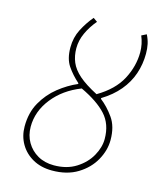

<svg xmlns="http://www.w3.org/2000/svg" viewBox="-112 -813 746 905"><g transform="rotate(15 261.0 -361.0)"><path d="M230 -14Q293 -14 338 -42.5Q383 -71 406.5 -113Q430 -155 430 -196Q430 -268 388.5 -313.5Q347 -359 264 -398Q179 -365 128.5 -301Q78 -237 78 -162Q78 -120 97.5 -86.5Q117 -53 151 -33.5Q185 -14 230 -14ZM228 12Q174 12 134 -10.5Q94 -33 72 -71Q50 -109 50 -156Q50 -223 78.5 -273.5Q107 -324 151 -359Q195 -394 242 -414V-418Q208 -448 185 -482Q162 -516 162 -571Q162 -620 183 -660.5Q204 -701 232 -734L252 -720Q224 -687 207 -650Q190 -613 190 -575Q190 -538 203 -507Q216 -476 248 -448Q280 -420 338 -390Q418 -437 452 -501.5Q486 -566 486 -634Q486 -674 470 -712L494 -724Q505 -702 509.5 -681Q514 -660 514 -634Q514 -583 498 -536Q482 -489 448.5 -449Q415 -409 364 -378V-374Q399 -347 428.5 -305.5Q458 -264 458 -198Q458 -148 431 -99.5Q404 -51 352.5 -19.5Q301 12 228 12Z"/></g></svg>

Font: Source Sans 3
Style: Italic
Weight: 200
Italic angle: -11°
Designer: Paul D. Hunt
Foundry: Adobe
Version: Version 3.046;hotconv 1.0.118;makeotfexe 2.5.65603